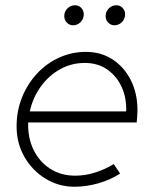

<svg xmlns="http://www.w3.org/2000/svg" viewBox="-20 -699 579 729"><path d="M263 10Q203 10 153 -20.5Q103 -51 73 -103Q43 -155 43 -219Q43 -278 63.5 -329Q84 -380 120 -419Q156 -458 204 -480Q252 -502 306 -502Q364 -502 408 -473Q452 -444 477 -394Q502 -344 502 -280Q502 -275 501 -257.5Q500 -240 499 -234H87Q85 -176 107.5 -130Q130 -84 171 -58Q212 -32 265 -32Q304 -32 341.5 -44Q379 -56 412 -76L436 -40Q399 -16 353.5 -3Q308 10 263 10ZM93 -276H459Q461 -326 442.5 -367.5Q424 -409 388 -434.5Q352 -460 302 -460Q251 -460 208 -436Q165 -412 135 -370.5Q105 -329 93 -276ZM257 -603Q244 -603 234 -613Q224 -623 224 -638Q224 -655 236 -667Q248 -679 265 -679Q279 -679 288.5 -669Q298 -659 298 -645Q298 -627 286 -615Q274 -603 257 -603ZM414 -603Q401 -603 391 -613Q381 -623 381 -638Q381 -655 393 -667Q405 -679 422 -679Q436 -679 445.5 -669Q455 -659 455 -645Q455 -627 443 -615Q431 -603 414 -603Z"/></svg>

Font: Red Hat Display
Style: Italic
Weight: 300
Italic angle: -12°
Designer: Pentagram, MCKL
Foundry: Pentagram, MCKL
Version: Version 1.023